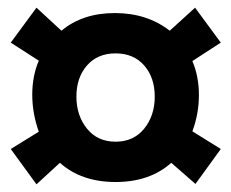

<svg xmlns="http://www.w3.org/2000/svg" viewBox="-20 -529 601 500"><path d="M81 -186Q64 -234 64 -282.5Q64 -331 81 -371L8 -418L75 -509L140 -449Q195 -495 279 -495Q363 -495 422 -449L488 -509L555 -418L481 -370Q498 -330 498 -281.5Q498 -233 481 -187L555 -141L489 -50L426 -105Q370 -55 281 -55Q192 -55 136 -105L75 -49L8 -141ZM281 -390Q234 -390 206.5 -358.5Q179 -327 179 -277.5Q179 -228 206.5 -194Q234 -160 281 -160Q328 -160 355.5 -194Q383 -228 383 -277.5Q383 -327 355.5 -358.5Q328 -390 281 -390Z"/></svg>

Font: Cherry Swash
Style: Bold
Weight: 700
Designer: Kasatkina Nataliya
Foundry: Nataliya Kasatkina
Version: Version 1.001